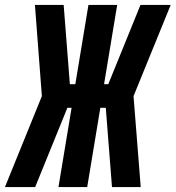

<svg xmlns="http://www.w3.org/2000/svg" viewBox="-50 -755 709 775"><path d="M-30 0 119 -367 91 -735H207L232 -415H254L307 -735H423L370 -415H387L517 -735H639L489 -367L518 0H402L377 -320H355L302 0H186L239 -320H222L92 0Z"/></svg>

Font: Iosevka Heavy Extended
Style: Italic
Weight: 900
Width: 7
Italic angle: -9°
Monospace: yes
Designer: Belleve Invis
Foundry: Belleve Invis
Version: Version 32.5.0; ttfautohint (v1.8.4)